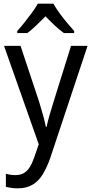

<svg xmlns="http://www.w3.org/2000/svg" viewBox="-20 -786 499 1046"><path d="M2 -536H92L193 -232Q200 -208 207 -184.5Q214 -161 220 -138.5Q226 -116 230 -95H234Q239 -121 249.5 -157.5Q260 -194 272 -232L367 -536H457L253 77Q235 128 212 165Q189 202 156 221Q123 240 77 240Q57 240 41 237.5Q25 235 12 232V161Q23 164 36.5 166Q50 168 64 168Q91 168 110 157Q129 146 142.5 124Q156 102 167 70L191 0ZM271 -766Q283 -744 302.5 -717Q322 -690 344 -663.5Q366 -637 384 -617V-606H328Q304 -623 278.5 -647Q253 -671 228 -697Q202 -671 177 -647Q152 -623 129 -606H74V-617Q93 -638 114 -664.5Q135 -691 154.5 -717.5Q174 -744 186 -766Z"/></svg>

Font: Noto Sans Devanagari SemiCondensed
Style: Regular
Weight: 400
Width: 4
Designer: Jelle Bosma - Monotype Design Team
Foundry: Monotype Imaging Inc.
Version: Version 2.006